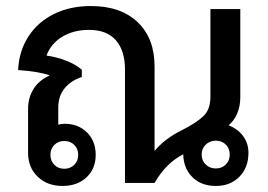

<svg xmlns="http://www.w3.org/2000/svg" viewBox="-20 -606 889 636"><path d="M803 -100Q803 -51 773 -20.5Q743 10 695 10Q647 10 617.5 -19Q588 -48 587 -95Q530 -66 492 0H394V-376Q394 -438 364 -472.5Q334 -507 275 -507Q224 -507 186.5 -484.5Q149 -462 134 -422Q169 -417 200.5 -404.5Q232 -392 251 -375V-351Q215 -339 194 -313.5Q173 -288 173 -249V-193Q183 -196 194 -196Q239 -196 268 -167.5Q297 -139 297 -93Q297 -47 266.5 -18.5Q236 10 187 10Q137 10 105 -20.5Q73 -51 73 -100V-245Q73 -283 91.5 -312Q110 -341 145 -356Q111 -369 40 -374Q43 -437 74 -485Q105 -533 158.5 -559.5Q212 -586 281 -586Q380 -586 436 -532.5Q492 -479 492 -386V-106Q527 -148 583 -175Q632 -200 654.5 -222Q677 -244 677 -285V-576H776V-284Q776 -254 765.5 -229.5Q755 -205 737 -191Q768 -179 785.5 -155Q803 -131 803 -100ZM741 -94Q741 -114 728 -127Q715 -140 695 -140Q675 -140 661.5 -127Q648 -114 648 -94Q648 -74 661.5 -61Q675 -48 695 -48Q715 -48 728 -61Q741 -74 741 -94ZM147 -93Q147 -73 160 -60Q173 -47 193 -47Q213 -47 226 -60Q239 -73 239 -93Q239 -113 226 -126Q213 -139 193 -139Q173 -139 160 -126Q147 -113 147 -93Z"/></svg>

Font: Sarabun Medium
Style: Regular
Weight: 500
Designer: Suppakit Chalermlarp | Katatrad Co.,Ltd.
Foundry: Cadson Demak Co.,Ltd.
Version: Version 1.000; ttfautohint (v1.6)